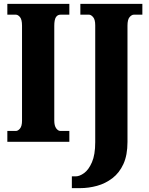

<svg xmlns="http://www.w3.org/2000/svg" viewBox="-20 -734 770 994"><path d="M18 0V-56H62Q73 -56 83.5 -68.5Q94 -81 94 -109V-601Q94 -633 83.5 -645.5Q73 -658 62 -658H18V-714H339V-658H293Q278 -658 269.5 -645Q261 -632 261 -600V-110Q261 -83 271 -69.5Q281 -56 293 -56H339V0ZM352 240V179H372Q392 179 415.5 162Q439 145 456 106Q473 67 473 2V-603Q473 -633 462 -645.5Q451 -658 441 -658H396V-714H717V-658H673Q662 -658 651 -645.5Q640 -633 640 -601V1Q640 69 619 115Q598 161 562 188.5Q526 216 482.5 228Q439 240 394 240Z"/></svg>

Font: Noto Serif Bengali ExtraCondensed Black
Style: Regular
Weight: 900
Width: 2
Designer: Juan Bruce, Universal Thirst, Indian Type Foundry and the Monotype Design Team.
Foundry: Monotype Imaging Inc.
Version: Version 2.003; ttfautohint (v1.8.4.7-5d5b)